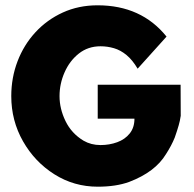

<svg xmlns="http://www.w3.org/2000/svg" viewBox="-20 -692 732 724"><path d="M348.5 12Q259 12 185 -34.8Q111 -81.5 66.8 -159.2Q22.5 -237 22.5 -329.5Q22.5 -399 46.2 -461Q70 -523 113.5 -570.2Q157 -617.5 216.8 -644.8Q276.5 -672 348 -672Q513 -672 608 -554L499 -433Q479.5 -466 457 -484.5Q434.5 -503 409.8 -510.2Q385 -517.5 359 -517.5Q312 -517.5 277.2 -490Q242.5 -462.5 223.5 -419.2Q204.5 -376 204.5 -329.5Q204.5 -282 227 -235.5Q249.5 -189 295 -161.5Q323.5 -145 359 -145Q393 -145 422.2 -155.8Q451.5 -166.5 469.2 -188.8Q487 -211 487 -244.5H348.5V-372.5H661Q661 -313.5 661.5 -255L660.5 -250Q658 -227.5 639 -173.5Q627 -143.5 606 -111Q565.5 -43.5 467 -6Q417.5 12 348.5 12Z"/></svg>

Font: Lucymar Sans ExtraBold
Style: Regular
Weight: 800
Foundry: The League of Moveable Type (original font) / Main changes by Cristiano Sobral with portions from Mirco Monsees
Version: Version 2.001;August 30, 2020;FontCreator 13.0.0.2681 64-bit